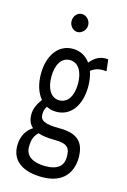

<svg xmlns="http://www.w3.org/2000/svg" viewBox="-124 -709 624 940"><g transform="rotate(15 187.5 -239.0)"><path d="M171 -559C194 -559 214 -580 214 -604C214 -629 194 -650 171 -650C148 -650 130 -630 130 -604C130 -580 149 -559 171 -559ZM172 -155C247 -155 292 -221 292 -315C292 -343 288 -369 280 -391C303 -410 330 -414 359 -410L352 -469C313 -473 287 -459 261 -428C240 -457 210 -474 172 -474C98 -474 52 -408 52 -315C52 -264 66 -221 90 -193C71 -167 57 -139 58 -110C58 -83 67 -62 84 -48C55 -31 31 4 31 54C31 133 92 172 188 172C298 172 337 105 337 34C337 -33 311 -81 211 -81C130 -81 110 -95 110 -127C110 -141 113 -152 122 -167C137 -159 153 -155 172 -155ZM172 -213C129 -213 105 -255 105 -315C105 -375 129 -417 172 -417C216 -417 240 -375 240 -315C240 -255 216 -213 172 -213ZM88 46C88 8 96 -11 116 -31C139 -23 167 -20 199 -20C268 -20 280 1 280 45C280 88 255 116 189 116C127 116 88 92 88 46Z"/></g></svg>

Font: Inconsolata Condensed Thin
Style: Regular
Weight: 100
Width: 3
Monospace: yes
Designer: Raph Levien, Cyreal, Brenton Simpson
Foundry: Raph Levien, Cyreal, Google
Version: Version 3.100